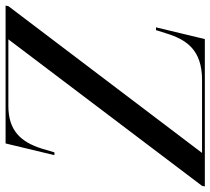

<svg xmlns="http://www.w3.org/2000/svg" viewBox="-73 -701 754 688"><g transform="rotate(-90 304.0 -357.0)"><path d="M-20 0H508L550 -175H540L529 -140C506 -65 469 -10 361 -10H100L626 -704L628 -714H134L92 -539H102L116 -586C139 -657 178 -704 268 -704H507L-18 -10Z"/></g></svg>

Font: Noto Serif Display
Style: Italic
Weight: 400
Italic angle: -12°
Designer: Monotype Design Team
Foundry: Monotype Imaging Inc.
Version: Version 2.009